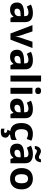

<svg xmlns="http://www.w3.org/2000/svg" viewBox="1844 -2644 1040 4768"><g transform="rotate(90 2364.0 -260.0)"><path d="M302 -557Q412 -557 470.5 -509.5Q529 -462 529 -364V0H425L396 -74H392Q369 -45 344.5 -26Q320 -7 288.5 1.5Q257 10 211 10Q163 10 124.5 -8.5Q86 -27 64 -65.5Q42 -104 42 -163Q42 -250 103 -291.5Q164 -333 286 -337L381 -340V-364Q381 -407 358.5 -427Q336 -447 296 -447Q256 -447 218 -435.5Q180 -424 142 -407L93 -508Q137 -531 190.5 -544Q244 -557 302 -557ZM323 -251Q251 -249 223 -225Q195 -201 195 -162Q195 -128 215 -113.5Q235 -99 267 -99Q315 -99 348 -127.5Q381 -156 381 -208V-253Z M812 0 604 -546H760L865 -235Q871 -217 875.5 -197Q880 -177 882.5 -158Q885 -139 886 -123H890Q891 -140 894 -159Q897 -178 901.5 -197.5Q906 -217 912 -235L1017 -546H1173L965 0Z M1475 -557Q1585 -557 1643.5 -509.5Q1702 -462 1702 -364V0H1598L1569 -74H1565Q1542 -45 1517.5 -26Q1493 -7 1461.5 1.5Q1430 10 1384 10Q1336 10 1297.5 -8.5Q1259 -27 1237 -65.5Q1215 -104 1215 -163Q1215 -250 1276 -291.5Q1337 -333 1459 -337L1554 -340V-364Q1554 -407 1531.5 -427Q1509 -447 1469 -447Q1429 -447 1391 -435.5Q1353 -424 1315 -407L1266 -508Q1310 -531 1363.5 -544Q1417 -557 1475 -557ZM1496 -251Q1424 -249 1396 -225Q1368 -201 1368 -162Q1368 -128 1388 -113.5Q1408 -99 1440 -99Q1488 -99 1521 -127.5Q1554 -156 1554 -208V-253Z M2004 0H1855V-760H2004Z M2309 -546V0H2160V-546ZM2235 -760Q2268 -760 2292 -744.5Q2316 -729 2316 -686.8Q2316 -646 2292 -630Q2268 -614 2235 -614Q2200.7 -614 2177.4 -630Q2154 -646 2154 -686.8Q2154 -729 2177.4 -744.5Q2200.7 -760 2235 -760Z M2689 -557Q2799 -557 2857.5 -509.5Q2916 -462 2916 -364V0H2812L2783 -74H2779Q2756 -45 2731.5 -26Q2707 -7 2675.5 1.5Q2644 10 2598 10Q2550 10 2511.5 -8.5Q2473 -27 2451 -65.5Q2429 -104 2429 -163Q2429 -250 2490 -291.5Q2551 -333 2673 -337L2768 -340V-364Q2768 -407 2745.5 -427Q2723 -447 2683 -447Q2643 -447 2605 -435.5Q2567 -424 2529 -407L2480 -508Q2524 -531 2577.5 -544Q2631 -557 2689 -557ZM2710 -251Q2638 -249 2610 -225Q2582 -201 2582 -162Q2582 -128 2602 -113.5Q2622 -99 2654 -99Q2702 -99 2735 -127.5Q2768 -156 2768 -208V-253Z M3291 10Q3210 10 3153 -19.5Q3096 -49 3066 -111Q3036 -173 3036 -270Q3036 -370 3070 -433Q3104 -496 3164.5 -526Q3225 -556 3304 -556Q3360 -556 3401.5 -545Q3443 -534 3474 -519L3430 -404Q3395 -418 3364.5 -427Q3334 -436 3304 -436Q3265 -436 3239 -417.5Q3213 -399 3200.5 -362.5Q3188 -326 3188 -271Q3188 -217 3201.5 -181.5Q3215 -146 3241 -128.5Q3267 -111 3304 -111Q3351 -111 3387 -123.5Q3423 -136 3457 -158V-31Q3423 -9 3385.5 0.5Q3348 10 3291 10ZM3398 122Q3398 178 3365.5 209Q3333 240 3247 240Q3225 240 3207.5 237Q3190 234 3176 230V148Q3190 152 3210.5 155Q3231 158 3246 158Q3260 158 3270.5 151.5Q3281 145 3281 128Q3281 110 3263 96Q3245 82 3200 75L3238 0H3332L3319 30Q3339 36 3357 48.5Q3375 61 3386.5 79Q3398 97 3398 122Z M3807 -557Q3917 -557 3975.5 -509.5Q4034 -462 4034 -364V0H3930L3901 -74H3897Q3874 -45 3849.5 -26Q3825 -7 3793.5 1.5Q3762 10 3716 10Q3668 10 3629.5 -8.5Q3591 -27 3569 -65.5Q3547 -104 3547 -163Q3547 -250 3608 -291.5Q3669 -333 3791 -337L3886 -340V-364Q3886 -407 3863.5 -427Q3841 -447 3801 -447Q3761 -447 3723 -435.5Q3685 -424 3647 -407L3598 -508Q3642 -531 3695.5 -544Q3749 -557 3807 -557ZM3828 -251Q3756 -249 3728 -225Q3700 -201 3700 -162Q3700 -128 3720 -113.5Q3740 -99 3772 -99Q3820 -99 3853 -127.5Q3886 -156 3886 -208V-253ZM3605 -605Q3608 -644 3619.5 -672.5Q3631 -701 3649 -719.5Q3667 -738 3689.5 -747Q3712 -756 3738 -756Q3758 -756 3777.5 -748.5Q3797 -741 3815.5 -730.5Q3834 -720 3852 -712.5Q3870 -705 3888 -705Q3903 -705 3917 -718Q3931 -731 3937 -757H4010Q4004 -680 3966 -643Q3928 -606 3877 -606Q3857 -606 3838 -613.5Q3819 -621 3800 -631.5Q3781 -642 3763 -649.5Q3745 -657 3727 -657Q3712 -657 3698 -644Q3684 -631 3678 -605Z M4683 -274Q4683 -205.6 4664.5 -153.1Q4645.9 -100.5 4611.5 -63.7Q4577 -27 4528 -8.5Q4479 10 4417.4 10Q4360.2 10 4311.6 -8.5Q4263 -27 4228 -63.5Q4193 -100 4173.5 -153Q4154 -206 4154 -274.2Q4154 -364.7 4186 -427.3Q4218.1 -489.9 4277.9 -522.9Q4337.7 -556 4420 -556Q4497.4 -556 4556.2 -523Q4615 -490 4649 -427.3Q4683 -364.7 4683 -274ZM4306 -273.8Q4306 -220 4317.5 -183.5Q4329 -147 4354 -128.5Q4379 -110 4419 -110Q4459 -110 4483.5 -128.5Q4508 -147 4519.5 -183.5Q4531 -220 4531 -273.6Q4531 -328 4519.5 -364Q4508 -400 4483 -418Q4458.1 -436 4418.3 -436Q4359 -436 4332.5 -395.5Q4306 -355 4306 -273.8Z"/></g></svg>

Font: Noto Sans Armenian
Style: Regular
Weight: 400
Designer: Monotype Design Team
Foundry: Monotype Imaging Inc.
Version: Version 2.007